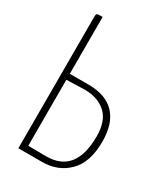

<svg xmlns="http://www.w3.org/2000/svg" viewBox="-175 -781 753 862"><g transform="rotate(30 201.0 -350.0)"><path d="M64 -681Q64 -695 68.5 -697.5Q73 -700 97 -700V-405H194Q284 -405 330 -356.5Q376 -308 376 -214Q376 -107 322.5 -53.5Q269 0 187 0H64ZM97 -32 190 -31Q342 -31 342 -222Q342 -302 300.5 -339.5Q259 -377 191 -377L97 -374Z"/></g></svg>

Font: Yanone Kaffeesatz Thin
Style: Regular
Weight: 250
Designer: Yanone (Cyrillic: Daniel Pouzeot)
Foundry: Yanone
Version: Version 1.003;PS 001.003;hotconv 1.0.88;makeotf.lib2.5.64775